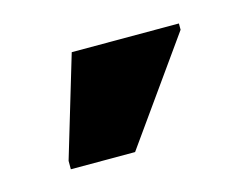

<svg xmlns="http://www.w3.org/2000/svg" viewBox="-41 -836 377 289"><g transform="rotate(-15 147.0 -691.0)"><path d="M40 -606V-619.1L86.9 -775.9H253.9V-766.1L140.1 -606Z"/></g></svg>

Font: Droid Sans Thai
Style: Bold
Weight: 700
Designer: Steve Matteson
Foundry: Ascender Corporation
Version: Version 1.00